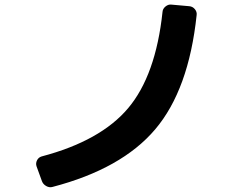

<svg xmlns="http://www.w3.org/2000/svg" viewBox="-20 -770 1040 830"><path d="M161.1 12.7 137.7 -51.8Q133.8 -64.5 140.1 -77.1Q146.5 -89.8 160.2 -93.8Q415 -161.1 534.2 -302.7Q653.3 -444.3 682.6 -718.8Q683.6 -732.4 695.8 -742.2Q708 -752 721.7 -750L797.9 -743.2Q812.5 -742.2 822.3 -730.5Q832 -718.8 830.1 -705.1Q795.9 -381.8 650.9 -210.9Q505.9 -40 207 38.1Q193.4 42 179.7 34.2Q166 26.4 161.1 12.7Z"/></svg>

Font: Rounded-L Mgen+ 1m bold
Style: Bold
Weight: 700
Designer: [Source Han Sans]
Ryoko NISHIZUKA  (kana & ideographs); Paul D. Hunt (Latin, Greek & Cyrillic); Wenlong ZHANG  (bopomofo
Version: Version 1.059.20150602